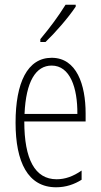

<svg xmlns="http://www.w3.org/2000/svg" viewBox="-20 -784 428 814"><path d="M301 -756V-764H258C226 -713 195 -671 151 -618V-606H173C212 -643 270 -709 301 -756ZM199 -539C96 -539 46 -433 46 -264C46 -97 98 10 218 10C260 10 296 -3 326 -22V-61C290 -36 256 -24 220 -24C128 -24 83 -109 83 -269H343V-303C343 -425 305 -539 199 -539ZM199 -506C277 -506 309 -412 308 -301H84C90 -439 132 -506 199 -506Z"/></svg>

Font: Noto Sans Myanmar ExtraCondensed ExtraLight
Style: Regular
Weight: 200
Width: 2
Designer: Monotype Design Team
Foundry: Monotype Imaging Inc.
Version: Version 2.107